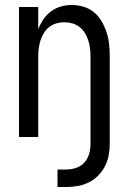

<svg xmlns="http://www.w3.org/2000/svg" viewBox="-20 -548 515 768"><path d="M210 200V130H245Q265 130 284.5 123.5Q304 117 317.5 102Q331 87 336.5 67.5Q342 48 342 28V-323Q342 -339 340 -355Q338 -371 333 -386.5Q328 -402 319.5 -416Q311 -430 298 -440Q285 -450 269.5 -454.5Q254 -459 238 -459Q221 -459 205.5 -454.5Q190 -450 177 -440Q164 -430 155.5 -416Q147 -402 142 -386.5Q137 -371 135 -355Q133 -339 133 -323V0H56V-520H133V-431Q141 -452 153.5 -470.5Q166 -489 184 -502.5Q202 -516 223.5 -522Q245 -528 267 -528Q291 -528 314.5 -521Q338 -514 356.5 -498.5Q375 -483 387 -462Q399 -441 406.5 -418Q414 -395 416.5 -371Q419 -347 419 -323V28Q419 51 414.5 74Q410 97 399.5 117.5Q389 138 372.5 154.5Q356 171 335 181.5Q314 192 291 196Q268 200 245 200Z"/></svg>

Font: Iosevka QP
Style: Regular
Weight: 400
Designer: Belleve Invis
Foundry: Belleve Invis
Version: Version 20.0.0; ttfautohint (v1.8.4)